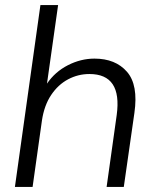

<svg xmlns="http://www.w3.org/2000/svg" viewBox="-20 -740 609 760"><path d="M402 0 442 -285Q464 -447 334 -447Q289 -447 249.5 -426Q210 -405 182.5 -364Q155 -323 146 -263L109 0H39L140 -720H210L166 -409Q198 -456 249 -482Q300 -508 354 -508Q437 -508 482.5 -456Q528 -404 512 -293L470 0Z"/></svg>

Font: Host Grotesk Light
Style: Italic
Weight: 300
Italic angle: -8°
Designer: Doğukan Karapınar based on Poppins by Indian Type Foundry, Jonny Pinhorn
Foundry: Element Type
Version: Version 1.001; ttfautohint (v1.8.4.7-5d5b)